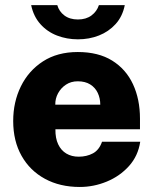

<svg xmlns="http://www.w3.org/2000/svg" viewBox="-20 -734 612 764"><path d="M200.5 -219.5Q200 -184 211.5 -159.8Q223 -135.5 244 -123Q265 -110.5 293 -110.5Q325 -110.5 349.8 -123.8Q374.5 -137 386 -170H538Q529.5 -113.5 493.2 -73.2Q457 -33 405 -11.5Q353 10 297.5 10Q218.5 10 158.8 -22.5Q99 -55 65.8 -114Q32.5 -173 32.5 -252.5Q32.5 -328 63 -390.2Q93.5 -452.5 151 -489.8Q208.5 -527 289.5 -527Q371.5 -527 426.5 -492.8Q481.5 -458.5 509.2 -398.8Q537 -339 537 -262V-219.5ZM200 -317.5H379Q379 -343 369 -364.2Q359 -385.5 339 -398Q319 -410.5 289.5 -410.5Q262.5 -410.5 242.5 -397.2Q222.5 -384 211 -362.8Q199.5 -341.5 200 -317.5ZM476.5 -713.5Q467.5 -668.5 440 -638.2Q412.5 -608 373.8 -592.8Q335 -577.5 290 -577.5Q246 -577.5 207 -592.5Q168 -607.5 140.8 -638Q113.5 -668.5 104 -713.5H208Q215 -688.5 236.2 -672.5Q257.5 -656.5 290 -656.5Q322.5 -656.5 344 -672.5Q365.5 -688.5 373.5 -713.5Z"/></svg>

Font: Public Sans ExtraBold
Style: Regular
Weight: 800
Designer: The Public Sans Project Authors: Dan O. Williams and USWDS (Libre Franklin designed by Pablo Impallari and Rodrigo Fuenz
Version: Version 1.007